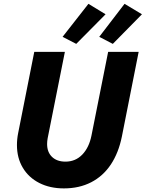

<svg xmlns="http://www.w3.org/2000/svg" viewBox="-20 -996 776 1023"><path d="M70.3 -223.1Q70.3 -254.9 76.7 -286.6L162.6 -719.7H325.7L233.9 -259.3Q231 -243.2 231 -228.5Q231 -185.1 257.3 -159.9Q283.7 -134.8 328.6 -134.8Q382.3 -134.8 418.5 -172.4Q454.6 -210 467.3 -273.4L556.2 -719.7H718.8L629.4 -268.6Q611.8 -181.6 570.6 -119.6Q529.3 -57.6 465.8 -24.9Q402.3 7.8 320.3 7.8Q246.1 7.8 189.5 -21Q132.8 -49.8 101.6 -102.1Q70.3 -154.3 70.3 -223.1ZM313.5 -799.8 451.2 -975.6 542.5 -919.9 386.2 -762.2ZM508.8 -799.8 643.6 -975.6 736.3 -919.9 581.1 -762.2Z"/></svg>

Font: Reddit Sans Vanilla ExtraBold
Style: Italic
Weight: 800
Italic angle: -11.25°
Designer: Stephen Hutchings
Version: Version 1.013